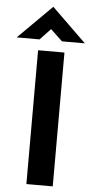

<svg xmlns="http://www.w3.org/2000/svg" viewBox="-92 -1016 502 1052"><g transform="rotate(5 159.5 -490.0)"><path d="M95 -736H240V0H95ZM221 -796 143 -870 177 -880 98 -796H-28L157 -980H158L347 -796Z"/></g></svg>

Font: Reem Kufi Fun
Style: Bold
Weight: 700
Designer: Khaled Hosny
Version: Version 1.005